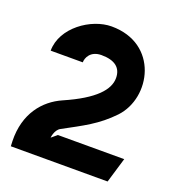

<svg xmlns="http://www.w3.org/2000/svg" viewBox="-112 -680 704 770"><g transform="rotate(20 240.0 -295.0)"><path d="M18 -22 19 0H432L464 -107H181L157 -87C157 -87 160 -121 182 -133C263 -177 321 -205 381 -268C480 -373 435 -590 235 -590C148 -590 38 -514 38 -415H175C175 -434 189 -468 236 -468C293 -468 322 -445 322 -401C322 -352 277 -299 151 -244C76 -211 15 -139 18 -22Z"/></g></svg>

Font: Charger EcoBlack
Style: Black
Weight: 1000
Designer: Jasper
Foundry: Cannot Into Space Fonts
Version: Version 1.1